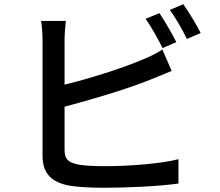

<svg xmlns="http://www.w3.org/2000/svg" viewBox="-20 -857 1040 907"><path d="M846 -837 782 -810C810 -773 842 -716 863 -673L928 -701C910 -738 872 -800 846 -837ZM733 -795 668 -768C695 -730 728 -670 748 -630L813 -658C793 -697 758 -759 733 -795ZM291 -758H174C179 -731 181 -690 181 -666V-119C181 -35 227 5 308 20C350 27 410 30 472 30C582 30 732 23 823 10V-105C740 -83 583 -72 478 -72C430 -72 383 -74 353 -79C306 -89 285 -101 285 -149V-353C411 -386 579 -436 686 -479C718 -491 758 -509 791 -522L747 -623C714 -602 683 -587 650 -574C553 -533 403 -486 285 -457V-666C285 -695 288 -731 291 -758Z"/></svg>

Font: DAIFUKU Sans JP Medium
Style: Regular
Weight: 500
Designer: Original font ‘Source Han Sans JP’ : Ryoko NISHIZUKA  (kana, bopomofo & ideographs); Paul D. Hunt (Latin, Greek & Cyrill
Foundry: Daifuku
Version: Version 1.000